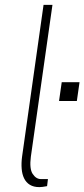

<svg xmlns="http://www.w3.org/2000/svg" viewBox="-20 -763 346 787"><path d="M141.5 4Q118 4 102.5 -5.5Q87 -15 78.8 -32Q70.5 -49 68.8 -71.8Q67 -94.5 70.5 -121L158.5 -743H195L106.5 -121Q100 -71 114 -50Q128 -29 147.5 -29H176.5L173 0Q163.5 2 154.8 3Q146 4 141.5 4ZM222 -349 233 -426H306L295 -349Z"/></svg>

Font: Public Sans Thin Thin
Style: Italic
Weight: 250
Italic angle: -8°
Version: Version 2.001